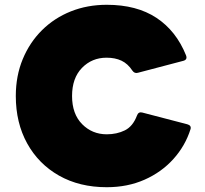

<svg xmlns="http://www.w3.org/2000/svg" viewBox="-20 -768 857 802"><path d="M426 14Q312 14 226.5 -34.5Q141 -83 93.5 -169Q46 -255 46 -367Q46 -451 75 -521Q104 -591 155.5 -642Q207 -693 276 -720.5Q345 -748 426 -748Q551 -748 633.5 -693.5Q716 -639 757 -537Q764 -519 746 -514L556 -464Q542 -460 533 -473Q514 -502 487.5 -514.5Q461 -527 425 -527Q364 -527 322.5 -484.5Q281 -442 281 -367Q281 -292 323 -249.5Q365 -207 426 -207Q468 -207 501.5 -223.5Q535 -240 552 -285Q558 -302 574 -298L762 -249Q780 -244 776 -229Q754 -159 704.5 -104Q655 -49 584 -17.5Q513 14 426 14Z"/></svg>

Font: LINE Seed Sans Heavy
Style: Regular
Weight: 900
Designer: LINE VX Design & Dalton Maag Ltd & Sandoll Inc
Foundry: Dalton Maag Ltd
Version: Version 1.003